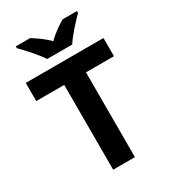

<svg xmlns="http://www.w3.org/2000/svg" viewBox="-222 -1044 1023 1153"><g transform="rotate(-30 289.5 -467.0)"><path d="M203 -774H377C405 -819 466 -885 502 -921V-934H403C368 -913 323 -884 289 -848C254 -884 212 -912 177 -934H78V-921C115 -884 175 -819 203 -774ZM365 0V-588H559V-714H20V-588H214V0Z"/></g></svg>

Font: Noto Sans Lisu
Style: Bold
Weight: 700
Designer: Monotype Design Team. David Williams.
Foundry: Monotype Imaging Inc.
Version: Version 2.102